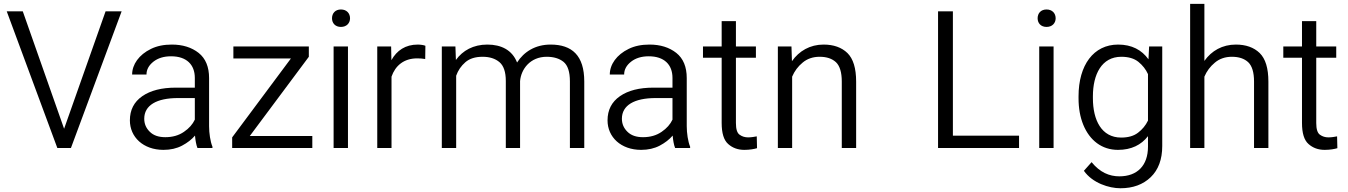

<svg xmlns="http://www.w3.org/2000/svg" viewBox="-20 -770 7014 999"><path d="M15.1 -710.9 278.3 0H349.1L612.8 -710.9H529.3L313.5 -100.1L98.6 -710.9Z M1085.4 0V-6.8C1074.2 -33.7 1067.9 -77.6 1067.9 -113.3V-363.8C1067.9 -421.9 1049.8 -465.8 1013.7 -494.6C977.1 -523.4 930.7 -538.1 874 -538.1C832.5 -538.1 796.4 -530.8 765.6 -515.6C703.1 -485.4 667.5 -434.6 667.5 -382.3H742.2C742.2 -408.2 754.4 -430.2 778.3 -449.2C802.2 -467.8 832.5 -477.1 870.1 -477.1C950.7 -477.1 993.7 -433.6 993.7 -364.7V-314H895C821.3 -314 763.2 -299.3 720.2 -269.5C677.2 -239.7 655.8 -197.8 655.8 -143.6C655.8 -57.1 725.1 9.8 830.6 9.8C867.2 9.8 899.4 2.4 927.2 -12.2C955.1 -26.9 977.5 -44.4 994.6 -64.5C996.6 -40.5 1001 -15.6 1007.3 0ZM840.3 -56.2C805.2 -56.2 778.3 -65.4 759.3 -84.5C740.2 -103 730.5 -125.5 730.5 -152.3C730.5 -222.2 794.9 -259.8 906.2 -259.8H993.7V-147.5C982.4 -123.5 963.9 -102.1 937 -84C910.2 -65.4 877.9 -56.2 840.3 -56.2Z M1279.8 -62.5 1586.9 -474.6V-528.3H1194.3V-465.8H1493.7L1188 -55.2V0H1605V-62.5Z M1707.5 -674.8C1707.5 -649.9 1724.1 -629.9 1753.9 -629.9C1783.7 -629.9 1801.3 -649.9 1801.3 -674.8C1801.3 -700.7 1783.7 -720.7 1753.9 -720.7C1724.1 -720.7 1707.5 -700.7 1707.5 -674.8ZM1715.8 -528.3V0H1790.5V-528.3Z M2193.4 -531.7C2187 -535.2 2167.5 -538.1 2153.8 -538.1C2089.4 -538.1 2044.4 -507.3 2016.6 -457L2015.1 -528.3H1942.9V0H2017.1V-371.1C2036.6 -427.7 2080.6 -466.3 2150.9 -466.3C2165 -466.3 2179.2 -465.3 2192.4 -462.9Z M2491.2 -474.6C2527.3 -474.6 2556.6 -465.3 2578.6 -446.8C2600.6 -428.2 2611.8 -395.5 2611.8 -348.6V0H2686V-347.7C2690.9 -409.7 2738.3 -474.6 2824.7 -474.6C2860.8 -474.6 2890.1 -465.8 2912.1 -448.2C2934.1 -430.2 2945.3 -396.5 2945.3 -346.7V0H3020V-345.7C3020 -481 2956.5 -538.1 2844.7 -538.1C2764.6 -538.1 2705.6 -500 2670.4 -444.8C2645 -509.8 2587.9 -538.1 2515.6 -538.1C2442.9 -538.1 2387.7 -507.3 2352.1 -458L2349.6 -528.3H2278.8V0H2353.5V-376C2363.3 -403.8 2379.4 -427.2 2401.4 -446.3C2423.3 -465.3 2453.1 -474.6 2491.2 -474.6Z M3570.8 0V-6.8C3559.6 -33.7 3553.2 -77.6 3553.2 -113.3V-363.8C3553.2 -421.9 3535.2 -465.8 3499 -494.6C3462.4 -523.4 3416 -538.1 3359.4 -538.1C3317.9 -538.1 3281.7 -530.8 3251 -515.6C3188.5 -485.4 3152.8 -434.6 3152.8 -382.3H3227.5C3227.5 -408.2 3239.7 -430.2 3263.7 -449.2C3287.6 -467.8 3317.9 -477.1 3355.5 -477.1C3436 -477.1 3479 -433.6 3479 -364.7V-314H3380.4C3306.6 -314 3248.5 -299.3 3205.6 -269.5C3162.6 -239.7 3141.1 -197.8 3141.1 -143.6C3141.1 -57.1 3210.4 9.8 3315.9 9.8C3352.5 9.8 3384.8 2.4 3412.6 -12.2C3440.4 -26.9 3462.9 -44.4 3480 -64.5C3481.9 -40.5 3486.3 -15.6 3492.7 0ZM3325.7 -56.2C3290.5 -56.2 3263.7 -65.4 3244.6 -84.5C3225.6 -103 3215.8 -125.5 3215.8 -152.3C3215.8 -222.2 3280.3 -259.8 3391.6 -259.8H3479V-147.5C3467.8 -123.5 3449.2 -102.1 3422.4 -84C3395.5 -65.4 3363.3 -56.2 3325.7 -56.2Z M3809.1 -528.3V-660.2H3734.9V-528.3H3637.7V-469.7H3734.9V-130.4C3734.9 -77.1 3746.1 -40.5 3769 -20.5C3791.5 -0.5 3819.3 9.8 3853 9.8C3880.4 9.8 3904.8 5.4 3918.9 1L3917.5 -60.5C3907.2 -58.6 3889.6 -55.2 3872.6 -55.2C3856 -55.2 3841.3 -59.6 3828.6 -68.8C3815.4 -77.6 3809.1 -98.1 3809.1 -129.9V-469.7H3913.1V-528.3Z M4244.6 -474.6C4280.8 -474.6 4309.1 -465.3 4329.6 -446.3C4349.6 -427.2 4359.9 -393.6 4359.9 -345.7V0H4434.6V-345.2C4434.6 -415 4419.4 -464.4 4389.2 -494.1C4358.9 -523.4 4317.4 -538.1 4265.1 -538.1C4194.8 -538.1 4137.7 -504.9 4100.6 -451.7L4098.1 -528.3H4027.3V0H4101.6V-371.1C4113.8 -399.9 4131.8 -424.3 4156.2 -444.3C4180.2 -464.4 4210 -474.6 4244.6 -474.6Z M4938 -64V-710.9H4860.8V0H5282.2V-64Z M5378.9 -674.8C5378.9 -649.9 5395.5 -629.9 5425.3 -629.9C5455.1 -629.9 5472.7 -649.9 5472.7 -674.8C5472.7 -700.7 5455.1 -720.7 5425.3 -720.7C5395.5 -720.7 5378.9 -700.7 5378.9 -674.8ZM5387.2 -528.3V0H5461.9V-528.3Z M5591.8 -258.8C5591.8 -206.5 5600.1 -160.6 5616.7 -120.1C5649.9 -39.6 5712.9 9.8 5796.9 9.8C5866.7 9.8 5918 -16.1 5953.1 -61.5V-6.8C5953.1 91.3 5897.5 147.5 5804.2 147.5C5752 147.5 5703.1 127 5659.7 73.7L5619.6 118.7C5664.6 182.6 5750.5 209.5 5809.6 209.5C5874.5 209.5 5927.2 190.4 5967.3 151.9C6007.3 113.3 6027.3 59.1 6027.3 -10.3V-528.3H5959L5955.6 -461.4C5920.4 -510.3 5868.7 -538.1 5797.9 -538.1C5669.9 -538.1 5591.8 -431.2 5591.8 -269ZM5666.5 -269C5666.5 -382.8 5711.9 -474.6 5814.5 -474.6C5851.6 -474.6 5881.3 -465.8 5903.3 -448.2C5925.3 -430.2 5941.9 -409.2 5953.1 -384.3V-142.6C5940.9 -117.2 5923.3 -96.2 5901.4 -79.6C5879.4 -62.5 5850.1 -54.2 5813.5 -54.2C5711.4 -54.2 5666.5 -145 5666.5 -258.8Z M6172.4 -750V0H6246.6V-371.1C6258.8 -399.9 6276.9 -424.3 6301.3 -444.3C6325.2 -464.4 6355 -474.6 6389.6 -474.6C6425.8 -474.6 6454.1 -465.3 6474.6 -446.3C6494.6 -427.2 6504.9 -393.6 6504.9 -345.7V0H6579.6V-345.2C6579.6 -415 6564.5 -464.4 6534.2 -494.1C6503.9 -523.4 6462.4 -538.1 6410.2 -538.1C6340.3 -538.1 6283.7 -505.9 6246.6 -453.1V-750Z M6828.6 -528.3V-660.2H6754.4V-528.3H6657.2V-469.7H6754.4V-130.4C6754.4 -77.1 6765.6 -40.5 6788.6 -20.5C6811 -0.5 6838.9 9.8 6872.6 9.8C6899.9 9.8 6924.3 5.4 6938.5 1L6937 -60.5C6926.8 -58.6 6909.2 -55.2 6892.1 -55.2C6875.5 -55.2 6860.8 -59.6 6848.1 -68.8C6835 -77.6 6828.6 -98.1 6828.6 -129.9V-469.7H6932.6V-528.3Z"/></svg>

Font: Vazirmatn Light
Style: Regular
Weight: 300
Designer: Saber Rastikerdar
Foundry: Saber Rastikerdar
Version: Version 33.003